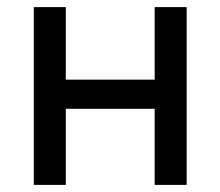

<svg xmlns="http://www.w3.org/2000/svg" viewBox="-20 -520 620 540"><path d="M415 -214H165V0H75V-500H165V-296H415V-500H505V0H415Z"/></svg>

Font: Retni Sans Medium
Style: Regular
Weight: 500
Designer: Vitaly Kuzmin
Foundry: ParaType Ltd.
Version: Version 1.00;March 2, 2019;FontCreator 11.5.0.2425 64-bit; t